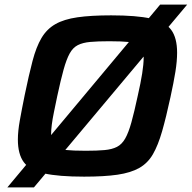

<svg xmlns="http://www.w3.org/2000/svg" viewBox="-20 -763 837 838"><path d="M12 55 679 -743H797L128 55ZM347 8Q236 8 173 -6Q110 -20 84 -55Q58 -90 58 -154Q58 -190 66.5 -237.5Q75 -285 88 -349Q106 -436 122 -497Q138 -558 161 -597Q184 -636 221.5 -657.5Q259 -679 318 -687.5Q377 -696 465 -696Q576 -696 638.5 -682Q701 -668 727 -633Q753 -598 753 -533Q753 -496 745.5 -449.5Q738 -403 724 -339Q705 -251 687.5 -190Q670 -129 647.5 -90Q625 -51 588 -30Q551 -9 493 -0.5Q435 8 347 8ZM354 -105Q404 -105 436.5 -108Q469 -111 490.5 -122Q512 -133 526.5 -158.5Q541 -184 553.5 -229Q566 -274 581 -344Q594 -401 600.5 -442Q607 -483 607 -511Q607 -546 592.5 -561Q578 -576 545 -579.5Q512 -583 457 -583Q407 -583 374 -580Q341 -577 319.5 -566Q298 -555 284 -529.5Q270 -504 257.5 -459Q245 -414 230 -344Q222 -305 215.5 -274Q209 -243 206 -218.5Q203 -194 203 -175Q203 -142 218 -127Q233 -112 266 -108.5Q299 -105 354 -105Z"/></svg>

Font: Saira SemiExpanded SemiBold
Style: Italic
Weight: 600
Width: 6
Italic angle: -12°
Designer: Hector Gatti with collaboration of the Omnibus-Type team
Foundry: Omnibus-Type
Version: Version 1.101